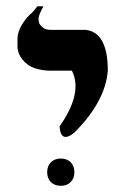

<svg xmlns="http://www.w3.org/2000/svg" viewBox="-20 -727 395 606"><path d="M214.8 -308.6Q171.9 -273.4 168 -328.1Q242.2 -433.6 207 -503.9H140.6Q113.3 -503.9 89.8 -511.7Q66.4 -519.5 50.8 -539.1Q35.2 -558.6 35.2 -582V-605.5Q35.2 -625 48.8 -648.4Q62.5 -671.9 82 -687.5L97.7 -707H117.2Q101.6 -679.7 101.6 -668Q101.6 -656.2 105.5 -650.4Q109.4 -644.5 117.2 -638.7Q125 -632.8 140.6 -632.8H250Q320.3 -625 320.3 -503.9Q312.5 -406.2 214.8 -308.6ZM171.9 -140.6Q152.3 -140.6 140.6 -152.3Q128.9 -164.1 128.9 -183.6Q128.9 -203.1 140.6 -214.8Q152.3 -226.6 171.9 -226.6Q191.4 -226.6 203.1 -214.8Q214.8 -203.1 214.8 -183.6Q214.8 -164.1 203.1 -152.3Q191.4 -140.6 171.9 -140.6Z"/></svg>

Font: 和音 by 宁静之雨，公众号njzyshare
Style: Regular
Weight: 400
Designer: Steve Matteson
Foundry: Ascender Corporation
Version: Version 6.00;June 8, 2018;FontCreator 11.0.0.2388 32-bit